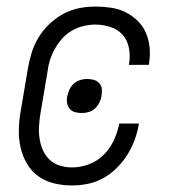

<svg xmlns="http://www.w3.org/2000/svg" viewBox="-20 -558 540 586"><path d="M200 8Q171 8 144.5 1.5Q118 -5 97 -20Q76 -35 62.5 -58Q49 -81 43 -107Q37 -133 37.5 -161.5Q38 -190 43 -218L65 -348Q69 -372 76.5 -396.5Q84 -421 97.5 -443.5Q111 -466 130.5 -484.5Q150 -503 173 -515.5Q196 -528 221 -533Q246 -538 271 -538Q295 -538 318.5 -534.5Q342 -531 362.5 -521Q383 -511 399.5 -495Q416 -479 425 -458.5Q434 -438 436.5 -414Q439 -390 435 -366Q435 -364 434.5 -362.5Q434 -361 434 -360H373Q373 -361 373.5 -362Q374 -363 374 -364Q378 -388 373.5 -411.5Q369 -435 354.5 -451.5Q340 -468 317.5 -475.5Q295 -483 271 -483Q253 -483 234.5 -478.5Q216 -474 199.5 -464.5Q183 -455 170 -440.5Q157 -426 147.5 -409Q138 -392 132.5 -374.5Q127 -357 125 -339L103 -209Q100 -190 99 -171Q98 -152 101 -133.5Q104 -115 111.5 -98.5Q119 -82 132 -70Q145 -58 162.5 -52.5Q180 -47 200 -47Q225 -47 251 -56.5Q277 -66 296.5 -85.5Q316 -105 327.5 -130Q339 -155 344 -181H404Q400 -156 391.5 -132.5Q383 -109 369.5 -87Q356 -65 337 -46Q318 -27 295.5 -14.5Q273 -2 248.5 3Q224 8 200 8ZM230 -213Q220 -213 210 -215.5Q200 -218 193.5 -225Q187 -232 185 -242Q183 -252 185 -263Q187 -273 191.5 -283.5Q196 -294 204.5 -302Q213 -310 224 -313.5Q235 -317 245 -317Q256 -317 265.5 -314.5Q275 -312 282 -305Q289 -298 290.5 -288Q292 -278 290 -267Q289 -257 284 -246.5Q279 -236 271 -228Q263 -220 252 -216.5Q241 -213 230 -213Z"/></svg>

Font: Iosevka Curly Slab LtObl
Style: Regular
Weight: 300
Italic angle: -9°
Monospace: yes
Designer: Belleve Invis
Foundry: Belleve Invis
Version: Version 11.0.0; ttfautohint (v1.8.3)